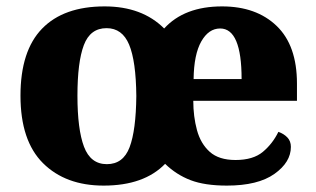

<svg xmlns="http://www.w3.org/2000/svg" viewBox="-20 -570 988 600"><path d="M304 10Q185 10 114.5 -60Q44 -130 44 -271Q44 -411 111.5 -480.5Q179 -550 307 -550Q424 -550 493 -481Q556 -550 674 -550Q781 -550 844.5 -489Q908 -428 908 -309V-255H584Q584 -206 595.5 -163.5Q607 -121 635.5 -95.5Q664 -70 716 -70Q771 -70 801.5 -95.5Q832 -121 850 -158Q867 -152 878 -140.5Q889 -129 889 -111Q889 -63 837.5 -26.5Q786 10 689 10Q620 10 575.5 -7Q531 -24 496 -58Q430 10 304 10ZM314 -57Q365 -57 385 -110Q405 -163 406 -270Q405 -379 383.5 -430.5Q362 -482 313 -482Q262 -482 242 -429Q222 -376 222 -271Q222 -166 242.5 -111.5Q263 -57 314 -57ZM735 -323Q735 -481 668 -481Q632 -481 609 -440.5Q586 -400 585 -323Z"/></svg>

Font: Noto Serif Sinhala ExtraBold
Style: Regular
Weight: 800
Designer: Jelle Bosma - Monotype Design Team
Foundry: Monotype Imaging Inc.
Version: Version 2.007; ttfautohint (v1.8.4.7-5d5b)